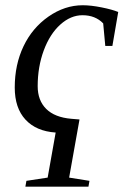

<svg xmlns="http://www.w3.org/2000/svg" viewBox="-20 -491 484 724"><path d="M279.8 -40.5 240.7 178.7 317.4 190.9 313.5 212.9H75.7L79.6 190.9L159.7 178.7L189.9 8.8Q116.7 3.9 76.2 -39.8Q35.6 -83.5 35.6 -161.1Q35.6 -247.1 68.6 -316.4Q101.6 -385.7 162.8 -428.5Q224.1 -471.2 292 -471.2Q323.2 -471.2 363.3 -463.1Q403.3 -455.1 425.8 -445.8L403.8 -317.9H377L369.1 -402.8Q339.4 -433.6 291 -433.6Q246.6 -433.6 207.3 -398.2Q168 -362.8 145 -300.8Q122.1 -238.8 122.1 -166Q122.1 -112.3 154.3 -80.3Q186.5 -48.3 249.5 -43Z"/></svg>

Font: Liberation Serif
Style: Italic
Weight: 400
Italic angle: -16.333°
Designer: Steve Matteson
Foundry: Ascender Corporation
Version: Version 2.1.5